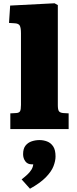

<svg xmlns="http://www.w3.org/2000/svg" viewBox="-20 -788 471 1172"><path d="M43 0V-96L79 -98Q96 -99 102 -108.5Q108 -118 108 -147V-585Q108 -617 101 -631Q94 -645 68 -646L35 -648L42 -754L313 -768L333 -757V-147Q333 -119 339.5 -109.5Q346 -100 365 -98L399 -96V0ZM163 364 112 307Q134 290 148.5 276Q163 262 172 247.5Q181 233 183 215H173Q148 215 134.5 196.5Q121 178 121 153Q121 119 136 100.5Q151 82 174 74.5Q197 67 221 67Q245 67 267.5 75.5Q290 84 304.5 105.5Q319 127 319 167Q319 194 306.5 226.5Q294 259 260 294Q226 329 163 364Z"/></svg>

Font: Literata Variable Black
Style: Regular
Weight: 900
Designer: Latin by Veronika Burian and Jose Scaglione. Greek by Irene Vlachou. Cyrillic by Vera Evstafieva.
Foundry: TypeTogether
Version: Version 3.021